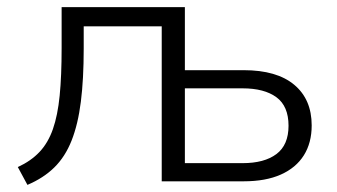

<svg xmlns="http://www.w3.org/2000/svg" viewBox="-20 -509 946 539"><path d="M57 10 30 -40Q67 -57 91 -82.5Q115 -108 128.5 -146.5Q142 -185 147.5 -240.5Q153 -296 153 -374V-489H499V-312H664Q757 -312 806 -271Q855 -230 855 -157Q855 -108 833 -73Q811 -38 768.5 -19Q726 0 664 0H434V-435H215V-373Q215 -287 207 -223.5Q199 -160 181 -114.5Q163 -69 132.5 -39Q102 -9 57 10ZM499 -51H661Q722 -51 756 -76.5Q790 -102 790 -156Q790 -211 756 -236Q722 -261 661 -261H499Z"/></svg>

Font: Nunito Sans 10pt Light
Style: Regular
Weight: 300
Designer: Vernon Adams
Foundry: Vernon Adams
Version: Version 3.101;gftools[0.9.27]